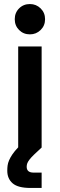

<svg xmlns="http://www.w3.org/2000/svg" viewBox="-20 -730 296 950"><path d="M131 200Q69 200 42.5 177Q16 154 16 115Q16 102 17.5 89.5Q19 77 25 63Q31 49 41.5 33.5Q52 18 70 -1V-500H186V0Q163 21 148.5 35Q134 49 126 59.5Q118 70 115 78Q112 86 112 95Q112 124 146 124H186V200ZM128 -560Q96 -560 74.5 -581.5Q53 -603 53 -635Q53 -667 74.5 -688.5Q96 -710 128 -710Q159 -710 181 -688.5Q203 -667 203 -635Q203 -603 181 -581.5Q159 -560 128 -560Z"/></svg>

Font: PT Root UI Web Bold
Style: Regular
Weight: 700
Designer: Vitaly Kuzmin
Foundry: ParaType Ltd.
Version: Version 1.000W